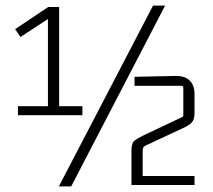

<svg xmlns="http://www.w3.org/2000/svg" viewBox="-20 -660 760 685"><path d="M274 -281V-249H44V-281ZM34 -556 152 -635H191V-249H151V-599L157 -596L53 -528ZM526 -640H569L234 5H190ZM449 -121Q449 -149 459 -157.5Q469 -166 494 -178L625 -240Q630 -242 632 -244Q634 -246 634 -250V-347Q634 -354 626 -354H460V-386L604 -389Q639 -390 656.5 -373Q674 -356 674 -324V-257Q674 -235 665.5 -224.5Q657 -214 633 -203L500 -141Q493 -137 491 -133.5Q489 -130 489 -119V-32H674V0H449Z"/></svg>

Font: Gemunu Libre ExtraLight ExtraLight
Style: Regular
Weight: 250
Version: Version 1.100